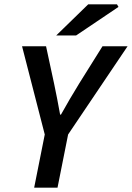

<svg xmlns="http://www.w3.org/2000/svg" viewBox="-20 -868 610 888"><path d="M138 0 187 -246 82 -654H193L230 -482Q238 -445 244.5 -410.5Q251 -376 258 -338H262Q302 -410 347 -483L454 -654H570L295 -246L246 0ZM240 -704 388 -848H521L528 -836L332 -704Z"/></svg>

Font: Source Sans 3 Semibold
Style: Italic
Weight: 600
Italic angle: -11°
Designer: Paul D. Hunt
Foundry: Adobe
Version: Version 3.052;hotconv 1.1.0;makeotfexe 2.6.0